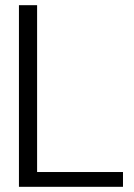

<svg xmlns="http://www.w3.org/2000/svg" viewBox="-20 -720 515 740"><path d="M53 0V-700H123V-57H454V0Z"/></svg>

Font: DM Sans 36pt Light
Style: Regular
Weight: 300
Designer: Colophon Foundry, Jonny Pinhorn
Foundry: Colophon Foundry
Version: Version 4.004;gftools[0.9.30]